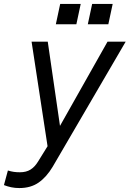

<svg xmlns="http://www.w3.org/2000/svg" viewBox="-33 -735 671 973"><path d="M234 110Q203 162 163 190Q123 218 65 218Q43 218 24 214Q5 210 -13 203L7 129Q23 134 37 136Q51 138 68 138Q100 138 121.5 124.5Q143 111 159 85L208 6L127 -524H209L271 -97L512 -524H604ZM272 -715H376L354 -612H250ZM434 -715H538L516 -612H412Z"/></svg>

Font: Fragment Mono SC
Style: Italic
Weight: 400
Italic angle: -12°
Monospace: yes
Designer: Wei Huang based on Nimbus Sans by URW Studio, based on Helvetica by Max Miedinger.
Foundry: Wei Huang
Version: Version 1.012; ttfautohint (v1.8.4.7-5d5b)